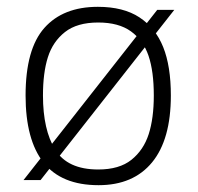

<svg xmlns="http://www.w3.org/2000/svg" viewBox="-20 -528 581 563"><path d="M99 0H49L441 -499H491ZM269 15Q160 15 107.5 -51.5Q55 -118 55 -248Q55 -384 110 -446Q165 -508 267 -508Q342 -508 389 -477Q436 -446 458.5 -390Q481 -334 481 -248Q481 -119 426 -52Q371 15 269 15ZM268 -31Q330 -31 365.5 -59.5Q401 -88 416 -134.5Q431 -181 431 -248Q431 -319 415.5 -364.5Q400 -410 364 -436Q328 -462 268 -462Q206 -462 170.5 -434Q135 -406 120.5 -360.5Q106 -315 106 -248Q106 -147 142 -89Q178 -31 268 -31Z"/></svg>

Font: Vivano Light
Style: Regular
Weight: 300
Designer: Joe Prince, Josias Burgherr
Version: Version 2.064;September 19, 2022;FontCreator 14.0.0.2877 64-